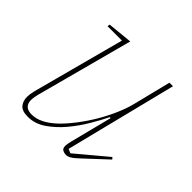

<svg xmlns="http://www.w3.org/2000/svg" viewBox="-136 -650 800 800"><g transform="rotate(45 263.5 -250.0)"><path d="M124 12Q90 12 76.5 -4Q63 -20 63 -45Q63 -59 68 -81L177 -490H92L94 -501L204 -512L89 -81Q84 -59 84 -48Q84 -6 129 -6Q179 -6 234 -58Q258 -81 284 -114.5Q310 -148 332.5 -185.5Q355 -223 372.5 -262.5Q390 -302 399 -337L441 -506H462L339 -14L357 -6L492 -119L499 -111L410 -28Q384 -3 371.5 4.5Q359 12 348 12Q340 12 330 7.5Q320 3 320 -13Q320 -23 325 -43L372 -228L367 -229Q351 -196 326.5 -154.5Q302 -113 271 -76Q240 -39 203 -13.5Q166 12 124 12Z"/></g></svg>

Font: IBM Plex Serif Thin
Style: Italic
Weight: 100
Italic angle: -14°
Designer: Mike Abbink, Paul van der Laan, Pieter van Rosmalen
Foundry: Bold Monday
Version: Version 3.001